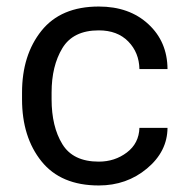

<svg xmlns="http://www.w3.org/2000/svg" viewBox="-20 -558 568 588"><path d="M282.5 10Q166.5 10 107 -64Q47.5 -138 47.5 -254V-274.5Q47.5 -389.5 107 -463.8Q166.5 -538 282.5 -538Q376 -538 434.2 -484.2Q492.5 -430.5 493 -346.5H407Q406 -397 372.8 -431Q339.5 -465 282.5 -465Q204 -465 171 -410.5Q138 -356 138 -274.5V-254Q138 -170.5 170.8 -116.8Q203.5 -63 282.5 -63Q331.5 -63 368.5 -91Q405.5 -119 407 -166.5H493Q492.5 -94 430.2 -42Q368 10 282.5 10Z"/></svg>

Font: Roberto Sans
Style: Regular
Weight: 400
Designer: Google (font) & Cristiano Sobral (main changes)
Version: Version 1.500; ttfautohint (v1.8.4.7-5d5b-dirty)